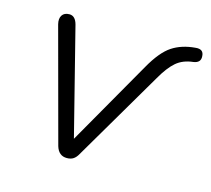

<svg xmlns="http://www.w3.org/2000/svg" viewBox="-79 -586 752 685"><g transform="rotate(15 297.0 -243.5)"><path d="M221 6Q191 6 181 -27L68 -447Q63 -467 71 -479.5Q79 -492 98 -492Q120 -492 128 -462L228 -67L407 -380Q442 -442 477.5 -465.5Q513 -489 564 -493Q593 -496 594 -470Q596 -446 569 -442Q531 -438 506.5 -417Q482 -396 457 -352L262 -20Q255 -7 245.5 -0.5Q236 6 221 6Z"/></g></svg>

Font: Nunito Light
Style: Italic
Weight: 300
Italic angle: -9°
Designer: Vernon Adams
Foundry: Vernon Adams
Version: Version 3.601; ttfautohint (v1.8.2.53-6de2)